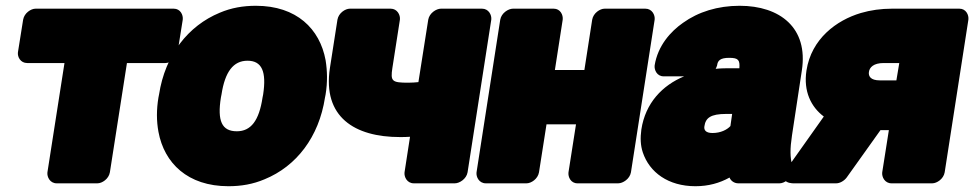

<svg xmlns="http://www.w3.org/2000/svg" viewBox="-20 -596 3369 664"><path d="M552 -378C568 -378 590 -392 594 -415L612 -528C614 -544 604 -566 581 -566H103C87 -566 64 -551 60 -528L42 -415C40 -399 51 -378 74 -378H203L144 0C142 16 153 38 176 38H317C333 38 356 23 360 0L419 -378Z M530 -269 528 -259C521 -217 521 -178 528 -140C548 -32 629 48 770 48C814 48 855 41 895 24C1005 -21 1083 -122 1104 -259L1106 -269C1113 -312 1112 -351 1106 -388C1086 -496 1006 -576 865 -576C821 -576 780 -569 740 -552C631 -507 551 -406 530 -269ZM890 -269 888 -259C876 -179 848 -142 799 -142C747 -142 731 -178 744 -259L746 -269C758 -348 787 -386 836 -386C886 -386 902 -348 890 -269Z M1392 -310C1335 -310 1330 -315 1337 -361L1363 -528C1365 -544 1354 -566 1331 -566H1190C1174 -566 1151 -551 1147 -528L1121 -361C1095 -191 1207 -122 1363 -122C1375 -122 1385 -122 1398 -123L1379 0C1377 16 1388 38 1411 38H1553C1569 38 1593 23 1597 0L1679 -528C1681 -544 1670 -566 1647 -566H1505C1489 -566 1465 -551 1461 -528L1427 -312C1417 -311 1405 -310 1392 -310Z M2118 38C2134 38 2158 23 2162 0L2244 -528C2246 -544 2235 -566 2212 -566H2071C2055 -566 2032 -551 2028 -528L2001 -354H1899L1926 -528C1928 -544 1918 -566 1895 -566H1754C1738 -566 1714 -551 1710 -528L1628 0C1626 16 1637 38 1660 38H1801C1817 38 1840 23 1844 0L1870 -166H1972L1946 0C1944 16 1954 38 1977 38Z M2455 -358C2457 -362 2459 -366 2460 -370C2462 -386 2470 -396 2502 -396C2534 -396 2539 -388 2537 -360H2512C2493 -360 2473 -360 2455 -358ZM2538 -576C2462 -576 2395 -555 2342 -517C2299 -487 2255 -438 2244 -370C2242 -354 2252 -332 2275 -332H2346C2271 -301 2212 -240 2198 -148C2194 -119 2195 -93 2203 -69C2226 0 2291 48 2385 48C2430 48 2469 37 2503 18C2507 29 2519 38 2533 38H2676C2692 38 2715 23 2719 0L2720 -8C2721 -13 2721 -19 2720 -24C2712 -50 2712 -82 2719 -128L2753 -352C2776 -500 2677 -576 2538 -576ZM2416 -159C2420 -188 2437 -202 2492 -202H2512L2506 -160C2494 -147 2472 -136 2444 -136C2420 -136 2414 -147 2416 -159Z M2829 -193 2705 -18C2662 43 2729 38 2729 38H2872C2884 38 2899 30 2908 18L3025 -146H3054L3031 0C3029 16 3040 38 3063 38H3204C3220 38 3243 23 3247 0L3329 -528C3331 -544 3321 -566 3298 -566H3065C3027 -566 2991 -561 2957 -551C2873 -526 2786 -462 2769 -352C2758 -280 2785 -226 2829 -193ZM2985 -347C2987 -363 3001 -378 3036 -378H3090L3080 -318H3023C2990 -318 2983 -333 2985 -347Z"/></svg>

Font: Asimov Print
Style: EIt
Weight: 500
Designer: Google
Version: Version 2.000980; 2014